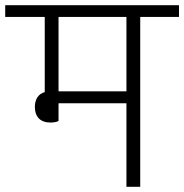

<svg xmlns="http://www.w3.org/2000/svg" viewBox="-40 -718 708 738"><path d="M154 -247C166 -247 178 -249 185 -253V-321H446V0H499V-653H648V-698H-20V-653H132V-364C107 -357 94 -336 94 -307C94 -270 114 -247 154 -247ZM446 -653V-367H185V-653Z"/></svg>

Font: IBM Plex Devanagari Light
Style: Regular
Weight: 300
Designer: Mike Abbink, Paul van der Laan, Pieter van Rosmalen, Erin McLaughlin
Foundry: Bold Monday
Version: Version 1.0